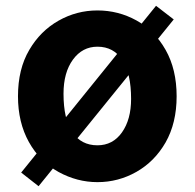

<svg xmlns="http://www.w3.org/2000/svg" viewBox="-20 -614 671 662"><path d="M182 -21Q117 -57 79.5 -124.5Q42 -192 42 -282Q42 -376 81 -442Q119 -507 181.5 -542.5Q244 -578 316 -578Q388 -578 450.5 -543.5Q513 -509 551 -442Q589 -375 589 -282Q589 -190 551 -123Q513 -57 450.5 -21.5Q388 14 316 14Q246 14 182 -21ZM432 -273Q432 -360 402 -406.5Q372 -453 316 -453Q264 -453 231.5 -408.5Q199 -364 199 -291Q199 -203 229.5 -158Q260 -113 316 -113Q369 -113 400.5 -157.5Q432 -202 432 -273ZM53 -19 518 -594 579 -547 113 28Z"/></svg>

Font: Merged Yaku Han JP ExtraBold
Style: Regular
Weight: 800
Designer: Ryoko NISHIZUKA 西塚涼子 (kana, bopomofo & ideographs); Paul D. Hunt (Latin, Greek & Cyrillic); Sandoll Communications 산돌커뮤니
Foundry: Adobe
Version: Version 2.004